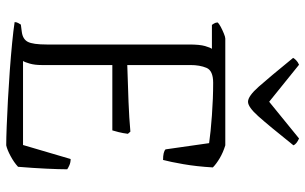

<svg xmlns="http://www.w3.org/2000/svg" viewBox="-202 -779 981 617"><g transform="rotate(90 288.5 -470.5)"><path d="M447 0Q425 0 386.5 -1.5Q348 -3 301 -5.5Q254 -8 206.5 -11.5Q159 -15 118 -19Q77 -23 51 -27Q51 -33 54 -38.5Q57 -44 59 -47L82 -50Q106 -53 114.5 -69.5Q123 -86 123 -130V-587Q123 -622 128 -639Q133 -656 137 -661H60Q59 -663 56 -667Q53 -671 52 -679Q56 -684 66.5 -689.5Q77 -695 88 -699.5Q99 -704 104 -704H447Q470 -697 488.5 -686Q507 -675 518 -664Q515 -612 507.5 -569Q500 -526 494 -504Q468 -504 460 -512L440 -652Q406 -657 351 -661Q296 -665 246 -665Q207 -665 198 -643.5Q189 -622 189 -592V-389Q255 -391 307 -393Q359 -395 403 -399L410 -391Q408 -375 404.5 -361Q401 -347 399 -341H189V-114Q189 -92 184.5 -76Q180 -60 176 -54H446L491 -207Q502 -207 511 -203Q520 -199 524 -196Q524 -171 522 -128.5Q520 -86 516 -38Q502 -25 481.5 -14Q461 -3 447 0ZM307 -777Q289 -777 258.5 -811.5Q228 -846 166 -922Q168 -926 173.5 -931.5Q179 -937 188 -941L307 -845L425 -941Q443 -933 447 -923Q383 -843 353.5 -810Q324 -777 307 -777Z"/></g></svg>

Font: Texturina Thin
Style: Regular
Weight: 100
Designer: Guillermo Torres Carreño
Foundry: Omnibus-Type
Version: Version 1.002; ttfautohint (v1.8.3)